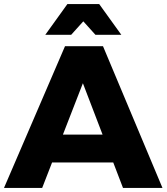

<svg xmlns="http://www.w3.org/2000/svg" viewBox="-25 -929 823 949"><path d="M296.3 -700.6H484.1L778.1 0H583L384.7 -517.6L183.4 0H-5.3ZM175 -263.7H584.3V-126H175ZM308.1 -908.9H465.3L574.6 -757.1H446.6L340.7 -874.6H432.7L326.9 -757.1H198.9Z"/></svg>

Font: Alexandria
Style: Regular
Weight: 400
Designer: Mohamed Gaber
Foundry: Kief Type Foundry
Version: Version 5.100